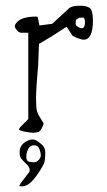

<svg xmlns="http://www.w3.org/2000/svg" viewBox="-20 -477 376 673"><path d="M99.6 91.8Q107.4 91.8 115.2 84Q123 76.2 123 67.4Q123 58.6 118.2 45.4Q113.3 32.2 99.6 32.2Q85.9 32.2 79.1 44.9Q72.3 57.6 72.3 72.8Q72.3 87.9 82 89.8Q91.8 91.8 99.6 91.8ZM84 118.7Q84 114.3 82 110.4Q80.1 106.4 78.1 104Q76.2 101.6 72.3 97.7L60.5 85.9Q52.7 78.1 50.8 72.8Q48.8 67.4 48.8 56.6Q48.8 28.3 78.1 15.6Q86.9 11.7 92.3 11.7Q97.7 11.7 103.5 13.7Q109.4 15.6 124 27.3Q138.7 39.1 138.7 56.6Q138.7 74.2 136.7 87.4Q134.8 100.6 108.4 138.2Q83 174.3 60.5 175.8L54.2 176.3Q50.8 176.3 48.3 175.3Q47.4 173.8 48.8 171.9Q51.8 166 58.6 157.2L82 127Q84 124.5 84 118.7ZM245.1 -394.5Q245.1 -388.2 251 -384.3Q277.8 -366.2 277.8 -399.4Q277.8 -416 270.5 -415.5Q270.5 -415.5 257.8 -414.6Q257.8 -414.6 246.1 -407.7Q246.1 -407.7 245.1 -394.5ZM213.4 -383.3 163.6 -351.1 116.7 -323.2 113.8 -250Q106.4 -165 106.4 -134.8Q106.4 -104.5 108.4 -92.8Q110.4 -81.1 120.1 -65.4Q129.9 -49.8 132.8 -44.9Q132.8 -40 127 -28.8Q120.6 -16.6 115.2 -14.6Q107.9 -11.7 97.2 -11.7Q87.9 -11.7 68.8 -15.1Q49.8 -18.6 45.9 -23.4Q48.8 -29.3 55.7 -36.1L79.1 -59.6V-362.3H54.7Q46.9 -362.3 40 -370.1Q33.2 -377.9 32.2 -382.3Q31.2 -386.7 33.2 -390.6Q47.4 -418.9 106.4 -418.9H110.4Q112.8 -418.9 118.2 -387.7L163.1 -393.6L224.6 -450.2Q236.3 -457 259.8 -457Q283.2 -457 294.4 -449.2Q305.7 -441.4 305.7 -405.3Q305.7 -337.9 273.4 -337.9Q260.7 -337.9 234.4 -351.6Z"/></svg>

Font: Drukaatie burti
Style: Thin
Weight: 100
Version: Version 0.14